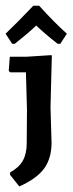

<svg xmlns="http://www.w3.org/2000/svg" viewBox="-30 -523 257 679"><path d="M87.9 -502.8H108.4Q162.6 -443 206.5 -403.7L183.2 -368.2H173.8Q127.1 -404.7 98.1 -432.7Q71 -406.5 22.4 -368.2H13.1L-10.3 -403.7Q29 -441.1 87.9 -502.8ZM148.6 -143 152.3 -18.7Q152.3 37.4 125.7 73.4Q99.1 109.3 38.3 136.4L5.6 95.3V86.9Q37.4 69.2 50.9 44.9Q64.5 20.6 64.5 -16.8L65.4 -134.6L61.7 -267.3H6.5L0.9 -272L4.7 -322.4H64.5L151.4 -328L153.3 -326.2Z"/></svg>

Font: Gurajada
Style: Regular
Weight: 400
Designer: Purushoth Kumar Guthula
Foundry: SiliconAndhra, USA.
Version: Version 1.0.3; ttfautohint (v1.2.42-39fb)